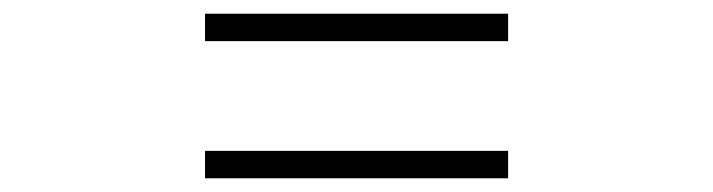

<svg xmlns="http://www.w3.org/2000/svg" viewBox="-20 -520 1040 280"><path d="M721 -460V-500H279V-460ZM721 -260V-300H279V-260Z"/></svg>

Font: GenRyuMin2 TW B
Style: Regular
Weight: 700
Version: Version 2.100;PS 2.1;hotconv 16.6.51;makeotf.lib2.5.65220 DE